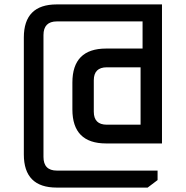

<svg xmlns="http://www.w3.org/2000/svg" viewBox="-20 -710 842 870"><path d="M88 -10V-540Q88 -690 237 -690H714V-60H461Q308 -60 308 -214V-336Q308 -490 461 -490H626V-613H238Q177 -613 177 -551V1Q177 63 238 63H694V106L649 140H237Q88 140 88 -10ZM405 -204Q405 -145 464 -145H617V-405H464Q405 -405 405 -346Z"/></svg>

Font: Oxanium ExtraLight Medium
Style: Regular
Weight: 500
Version: Version 2.000